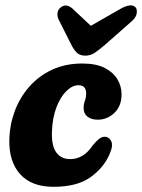

<svg xmlns="http://www.w3.org/2000/svg" viewBox="-20 -692 534 721"><path d="M274.5 -372Q252 -372 229.8 -350.5Q207.5 -329 192.2 -289.8Q177 -250.5 175 -197.5Q173 -145 191.2 -119.8Q209.5 -94.5 243.5 -94.5Q268 -94.5 289 -106.8Q310 -119 328.5 -146.5Q342 -162.5 352 -170.5Q362 -178.5 374 -178.5Q389 -178.5 397.5 -162Q406 -145.5 391 -112Q369 -61.5 319 -26Q269 9.5 180.5 9.5Q98.5 9.5 55.8 -37.8Q13 -85 15 -169Q16.5 -224 35.5 -275Q54.5 -326 89.8 -366.2Q125 -406.5 175.2 -430Q225.5 -453.5 289 -453.5Q341.5 -453.5 374 -436.5Q406.5 -419.5 421.5 -393.2Q436.5 -367 436.5 -338Q436.5 -293.5 409.5 -268Q382.5 -242.5 347.5 -242.5Q322.5 -242.5 308.2 -254.2Q294 -266 294 -285.5Q294 -302 298.8 -313.8Q303.5 -325.5 303.5 -341Q303.5 -372 274.5 -372ZM374 -523.5Q353.5 -506 337 -494.5Q320.5 -483 300.5 -483Q280 -483 268.8 -493.8Q257.5 -504.5 248 -523.5L201.5 -616Q194.5 -629.5 195.8 -642.2Q197 -655 207 -663.5Q228.5 -681 252.5 -659.5L321 -595L433.5 -659.5Q474.5 -682 490 -663.5Q495.5 -656 493.2 -641.2Q491 -626.5 474.5 -612Z"/></svg>

Font: Fraunces 144pt S100
Style: Bold Italic
Weight: 700
Italic angle: -16°
Version: Version 1.000; ttfautohint (v1.8.3)